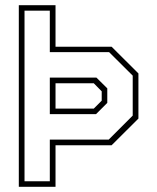

<svg xmlns="http://www.w3.org/2000/svg" viewBox="-20 -720 606 740"><path d="M52.5 0V-700H194V-540H410L513.5 -437V-263L410 -160H194V0ZM74.5 -21.5H172V-182H399L491.5 -274.5V-428.5L400.5 -519H172V-679H74.5ZM172 -280V-421H351.5L393.5 -379.5V-323.5L350 -280ZM194 -301.5H341.5L372 -332V-368L341.5 -399H194Z"/></svg>

Font: Tourney Thin ExtraLight
Style: Regular
Weight: 250
Version: Version 1.015